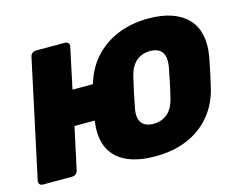

<svg xmlns="http://www.w3.org/2000/svg" viewBox="-106 -862 1279 1024"><g transform="rotate(-15 533.0 -350.0)"><path d="M633 10Q562 10 509 -6.5Q456 -23 422 -55.5Q388 -88 374.5 -135Q361 -182 368 -243Q368 -248 368.5 -251.5Q369 -255 370 -258H258L208 -26Q206 -15 197 -7.5Q188 0 177 0H14Q4 0 -2.5 -7Q-9 -14 -7 -26L132 -674Q134 -685 143 -692.5Q152 -700 162 -700H325Q336 -700 342 -692.5Q348 -685 346 -674L298 -448H411Q412 -452 413 -456.5Q414 -461 416 -464Q441 -540 493 -595Q545 -650 619.5 -680Q694 -710 787 -710Q861 -710 915 -691Q969 -672 1002.5 -636.5Q1036 -601 1047.5 -550Q1059 -499 1049 -436Q1041 -392 1031.5 -347.5Q1022 -303 1012 -261Q990 -175 937.5 -114Q885 -53 808 -21.5Q731 10 633 10ZM669 -160Q712 -160 744 -185Q776 -210 790 -266Q801 -309 809.5 -350.5Q818 -392 826 -434Q832 -471 824.5 -494.5Q817 -518 798 -529Q779 -540 750 -540Q723 -540 698.5 -529Q674 -518 656.5 -494.5Q639 -471 630 -434Q620 -392 611 -350.5Q602 -309 594 -266Q587 -229 594.5 -205.5Q602 -182 621.5 -171Q641 -160 669 -160Z"/></g></svg>

Font: Rubik Light ExtraBold
Style: Italic
Weight: 800
Italic angle: -12°
Version: Version 2.104